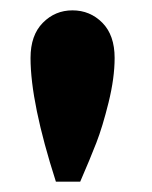

<svg xmlns="http://www.w3.org/2000/svg" viewBox="-20 -703 293 371"><path d="M120 -683Q154 -683 177.8 -659Q201.5 -635 201.5 -591Q201.5 -552.5 189.8 -505Q178 -457.5 166.2 -427.2Q154.5 -397 135 -352H88Q39 -504.5 39 -591Q39 -635 62.8 -659Q86.5 -683 120 -683Z"/></svg>

Font: League Spartan Black
Style: Regular
Weight: 900
Foundry: The League of Moveable Type
Version: Version 2.002